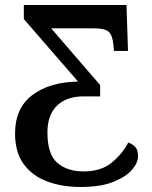

<svg xmlns="http://www.w3.org/2000/svg" viewBox="-20 -734 607 765"><path d="M302 11Q227 11 168 -11Q109 -33 74.5 -80Q40 -127 40 -202Q40 -303 108.5 -355Q177 -407 291 -409L75 -658V-714H484L490 -531H434L432 -555Q428 -595 412.5 -608Q397 -621 356 -621H184L379 -395V-350H313Q245 -350 207 -313Q169 -276 169 -206Q169 -119 208.5 -85Q248 -51 313 -51Q382 -51 424.5 -85.5Q467 -120 491 -166Q507 -161 518.5 -149Q530 -137 530 -112Q530 -85 505.5 -57Q481 -29 430.5 -9Q380 11 302 11Z"/></svg>

Font: Noto Serif SemiCondensed SemiBold
Style: Regular
Weight: 600
Width: 4
Designer: Monotype Design Team
Foundry: Monotype Imaging Inc.
Version: Version 2.013; ttfautohint (v1.8.4.7-5d5b)